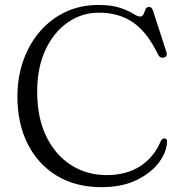

<svg xmlns="http://www.w3.org/2000/svg" viewBox="-20 -735 729 772"><path d="M651.5 -167.5Q651.5 -126 620.2 -83.2Q589 -40.5 530.2 -11.5Q471.5 17.5 388 17.5Q283.5 17.5 207.5 -29Q131.5 -75.5 90.8 -157.5Q50 -239.5 50 -345.5Q50 -425.5 74.2 -493Q98.5 -560.5 142.2 -610.5Q186 -660.5 245.2 -687.8Q304.5 -715 375 -715Q429 -715 462.8 -703.5Q496.5 -692 515 -680.2Q533.5 -668.5 542.5 -668.5Q553.5 -668.5 557.2 -678Q561 -687.5 564.8 -697.2Q568.5 -707 579.5 -707Q591 -707 595.5 -691.5L649.5 -524.5Q652 -516 648.5 -510Q645 -504 636.5 -503Q622 -501.5 615.5 -516Q572.5 -605 515.5 -644.5Q458.5 -684 378 -684Q308 -684 251.5 -644.2Q195 -604.5 162.2 -533.2Q129.5 -462 129.5 -367Q129.5 -261.5 166.2 -186.2Q203 -111 266.2 -71Q329.5 -31 408.5 -31Q489 -31 544 -67Q599 -103 625.5 -165.5Q632 -179.5 642.5 -178.5Q651.5 -177.5 651.5 -167.5Z"/></svg>

Font: Fraunces 9pt S000 Light
Style: Regular
Weight: 300
Version: Version 1.000; ttfautohint (v1.8.3)